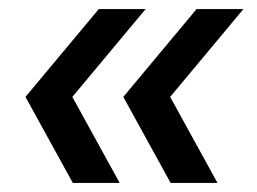

<svg xmlns="http://www.w3.org/2000/svg" viewBox="-20 -505 564 422"><path d="M355 -103 251 -292 412 -485H515L354 -292L458 -103ZM140 -103 36 -292 197 -485H300L139 -292L243 -103Z"/></svg>

Font: Alumni Sans
Style: Bold Italic
Weight: 700
Italic angle: -8°
Designer: Robert E. Leuschke
Foundry: Robert E. Leuschke
Version: Version 1.016